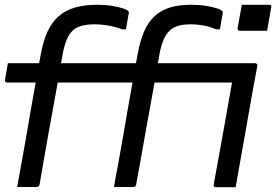

<svg xmlns="http://www.w3.org/2000/svg" viewBox="-550 -785 1170 805"><path d="M-384 -12Q-376 -58 -366.5 -113Q-357 -168 -346.5 -227Q-336 -286 -325 -345Q-316 -393 -308 -439H6L5 -436Q-5 -381 -14 -329Q-23 -277 -32.5 -221.5Q-42 -166 -54 -100Q-59 -75 -63.5 -50.5Q-68 -26 -72 -1H9Q14 -1 17.5 -4Q21 -7 21 -12Q30 -58 39.5 -113Q49 -168 59.5 -227Q70 -286 81 -345Q90 -393 98 -439H423Q418 -411 411 -373Q403 -329 394.5 -279Q386 -229 376.5 -179Q367 -129 359.5 -85.5Q352 -42 346 -11Q345 -6 347.5 -3Q350 0 355 0H438L456 -102Q465 -150 474 -202.5Q483 -255 492.5 -308Q502 -361 511 -412.5Q520 -464 529 -509Q529 -513 528 -515Q527 -517 525 -518.5Q523 -520 520 -520H112Q116 -541 119 -560Q126 -596 136.5 -620Q147 -644 164 -659Q179 -672 199.5 -677.5Q220 -683 250 -683Q277 -683 304 -678Q331 -673 356 -662H372Q375 -679 378 -696.5Q381 -714 384 -730V-735Q384 -737 382 -738Q378 -744 359.5 -750Q341 -756 313.5 -760.5Q286 -765 252 -765Q200 -765 162.5 -753.5Q125 -742 98 -717Q71 -692 54 -652.5Q37 -613 27 -557L20 -520H-294Q-290 -541 -287 -560Q-280 -596 -269.5 -620.5Q-259 -645 -242 -660Q-226 -672 -205.5 -677.5Q-185 -683 -152 -683Q-132 -683 -113 -680.5Q-94 -678 -75 -673.5Q-56 -669 -38 -662H-22Q-19 -679 -16 -696.5Q-13 -714 -10 -730V-735Q-10 -737 -12 -738Q-16 -744 -34.5 -750Q-53 -756 -81 -760.5Q-109 -765 -143 -765Q-197 -765 -237 -753Q-277 -741 -305 -716Q-333 -691 -351 -652Q-369 -613 -379 -557L-386 -520H-517Q-520 -501 -523 -485Q-526 -469 -529 -450Q-530 -447 -529 -444.5Q-528 -442 -525.5 -440.5Q-523 -439 -520 -439H-400L-401 -436Q-411 -381 -420 -329Q-429 -277 -438.5 -221.5Q-448 -166 -460 -100Q-465 -75 -469 -50.5Q-473 -26 -478 -1H-397Q-392 -1 -388.5 -4Q-385 -7 -384 -12ZM464 -765 446 -667Q446 -662 448 -659Q450 -656 455 -656H570L587 -754Q588 -758 587.5 -760Q587 -762 585 -763.5Q583 -765 579 -765Z"/></svg>

Font: Rec Mono Linear
Style: Italic
Weight: 400
Italic angle: -10°
Monospace: yes
Version: Version 1.085; ttfautohint (v1.8.4.7-5d5b)